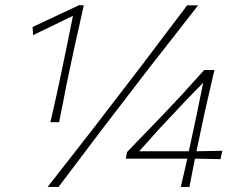

<svg xmlns="http://www.w3.org/2000/svg" viewBox="-20 -734 937 754"><path d="M178 -254Q186.5 -291 194 -324.8Q201.5 -358.5 211 -402L242 -550Q248 -580.5 254.2 -611Q260.5 -641.5 266.5 -672Q231.5 -655 192.5 -636Q153.5 -617 110 -596L108 -628Q152.5 -649 198.5 -670.5Q244.5 -692 289 -713L290 -714H291L309 -713Q301 -676.5 291.8 -635.2Q282.5 -594 273 -552L241 -401Q233 -359 226 -323.8Q219 -288.5 212 -254ZM167 0Q210.5 -55.5 251.8 -108.2Q293 -161 346 -229L538 -479Q592 -550.5 632.2 -603.8Q672.5 -657 715 -713H758Q728 -674.5 700.2 -639Q672.5 -603.5 642.5 -565Q612.5 -526.5 575 -479L383 -229Q331.5 -161 291.8 -108.2Q252 -55.5 210 0ZM690 0Q696.5 -28.5 702.5 -54Q708.5 -79.5 715.5 -111H474L479 -137Q495.5 -154 519.5 -179Q543.5 -204 569.2 -230.5Q595 -257 616 -279L697 -365Q718 -388.5 739.5 -412.2Q761 -436 782 -459H822Q812.5 -417 803.2 -377Q794 -337 785 -298L751.5 -140Q776 -140.5 804.2 -141Q832.5 -141.5 853 -142L846 -109Q825.5 -109.5 797.8 -110Q770 -110.5 745.5 -111Q739 -78 734.2 -53Q729.5 -28 724 0ZM599 -221Q579 -198.5 561.8 -179.2Q544.5 -160 526.5 -140H721.5L754 -291Q760 -321 766 -351Q772 -381 778 -409Q761.5 -392.5 745 -375.5Q728.5 -358.5 711 -340.5Z"/></svg>

Font: Commissioner Loud Thin
Style: Italic
Weight: 100
Italic angle: -12°
Designer: Kostas Bartsokas
Foundry: Kostas Bartsokas
Version: Version 1.000; ttfautohint (v1.8.3)